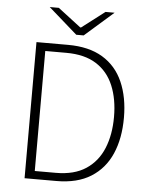

<svg xmlns="http://www.w3.org/2000/svg" viewBox="-57 -879 718 926"><g transform="rotate(5 302.0 -416.5)"><path d="M97 0V-659H250Q351 -659 417.5 -619Q484 -579 516.5 -505Q549 -431 549 -332Q549 -232 516.5 -157.5Q484 -83 418 -41.5Q352 0 251 0ZM143 -39H245Q334 -39 390.5 -76.5Q447 -114 474 -180Q501 -246 501 -332Q501 -418 474 -483Q447 -548 390.5 -584Q334 -620 245 -620H143ZM285 -711 146 -833H190L301 -748H305L416 -833H460L321 -711Z"/></g></svg>

Font: Source Sans 3 ExtraLight Light
Style: Regular
Weight: 300
Version: Version 3.052;hotconv 1.1.0;makeotfexe 2.6.0